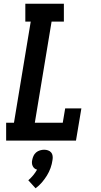

<svg xmlns="http://www.w3.org/2000/svg" viewBox="-20 -755 540 1031"><path d="M13 0V-96H55L145 -639H116V-735H323V-639H257L167 -96H317L330 -173H417L388 0ZM171 256 132 213Q146 201 158 186.5Q170 172 179 156Q171 154 165 149Q159 144 155.5 136.5Q152 129 151.5 120.5Q151 112 153 104Q155 93 160 82Q165 71 174 63.5Q183 56 194.5 52.5Q206 49 217 49Q228 49 238 52.5Q248 56 254.5 63.5Q261 71 262.5 82Q264 93 262 104Q259 126 251.5 147Q244 168 232 187.5Q220 207 205 224.5Q190 242 171 256Z"/></svg>

Font: Iosevka Slab Oblique
Style: Bold
Weight: 700
Italic angle: -9°
Monospace: yes
Designer: Belleve Invis
Foundry: Belleve Invis
Version: Version 11.1.1; ttfautohint (v1.8.3)